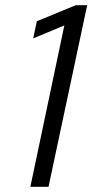

<svg xmlns="http://www.w3.org/2000/svg" viewBox="-20 -720 356 740"><path d="M97 0 228 -622 108 -572 122 -638 272 -700H316L167 0Z"/></svg>

Font: Red Hat Text
Style: Italic
Weight: 400
Italic angle: -12°
Designer: Pentagram, MCKL
Foundry: Pentagram, MCKL
Version: Version 1.023